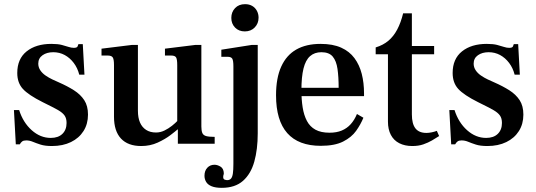

<svg xmlns="http://www.w3.org/2000/svg" viewBox="-20 -691 2576 923"><path d="M230 11Q196 11 174.5 4Q153 -3 137.5 -9.5Q122 -16 106 -16Q93 -16 86.5 -11Q80 -6 75 3H56L47 -162H72Q91 -102 132.5 -65Q174 -28 224 -28Q260 -28 280 -47.5Q300 -67 300 -100Q300 -122 290.5 -135.5Q281 -149 260.5 -161Q240 -173 205 -190L185 -200Q117 -234 90 -263.5Q63 -293 63 -340Q63 -408 108 -444Q153 -480 227 -480Q258 -480 277 -475Q296 -470 309.5 -465.5Q323 -461 335 -461Q350 -461 353 -468Q356 -475 357 -479H378L386 -332H361Q353 -364 334.5 -388.5Q316 -413 291 -426.5Q266 -440 236 -440Q205 -440 184.5 -425.5Q164 -411 164 -385Q164 -368 173.5 -353.5Q183 -339 199 -328Q215 -317 232 -309L263 -295Q304 -277 335.5 -257Q367 -237 385 -209.5Q403 -182 403 -140Q403 -95 381.5 -61Q360 -27 321 -8Q282 11 230 11Z M659 11Q595 11 561.5 -25Q528 -61 528 -130V-378Q528 -406 522 -415Q516 -424 498 -424H468V-457L614 -475H643V-159Q643 -125 653 -102Q663 -79 682.5 -66.5Q702 -54 730 -54Q751 -54 770.5 -63.5Q790 -73 807 -86.5Q824 -100 835 -112V-70Q825 -61 799.5 -41.5Q774 -22 738 -5.5Q702 11 659 11ZM835 0V-69H832V-378Q832 -406 826.5 -415Q821 -424 803 -424H773V-457L919 -475H948V-83Q948 -63 952.5 -52Q957 -41 970.5 -37Q984 -33 1012 -33V0Z M1046 212Q1016 212 997.5 204.5Q979 197 971 183.5Q963 170 963 154Q963 130 976.5 115.5Q990 101 1011 101Q1025 101 1040 110Q1055 119 1056 142Q1056 146 1055 148.5Q1054 151 1053.5 153.5Q1053 156 1053 160Q1053 170 1060 172.5Q1067 175 1072 175Q1084 175 1090.5 167.5Q1097 160 1099.5 143Q1102 126 1102 96V-372Q1102 -400 1096.5 -409Q1091 -418 1074 -418H1044V-452L1190 -475H1219V-50Q1219 27 1202.5 86Q1186 145 1148 178.5Q1110 212 1046 212ZM1157 -540Q1128 -540 1110 -558.5Q1092 -577 1092 -605Q1092 -633 1110 -652Q1128 -671 1158 -671Q1178 -671 1192.5 -662.5Q1207 -654 1215 -639Q1223 -624 1223 -606Q1223 -578 1204.5 -559Q1186 -540 1157 -540Z M1522 10Q1415 10 1361 -51Q1307 -112 1307 -233Q1307 -316 1332 -371Q1357 -426 1404.5 -453Q1452 -480 1521 -480Q1580 -480 1620 -462Q1660 -444 1684 -411.5Q1708 -379 1719 -336Q1730 -293 1730 -242V-229H1392V-269H1608Q1608 -321 1602.5 -359.5Q1597 -398 1579.5 -419Q1562 -440 1525 -440Q1492 -440 1470.5 -421Q1449 -402 1439 -361.5Q1429 -321 1429 -257Q1429 -212 1435 -174.5Q1441 -137 1455.5 -109.5Q1470 -82 1496.5 -67.5Q1523 -53 1564 -53Q1598 -53 1623 -63.5Q1648 -74 1666 -94Q1684 -114 1696 -143L1727 -125Q1714 -93 1692 -62Q1670 -31 1629.5 -10.5Q1589 10 1522 10Z M1962 11Q1926 11 1899.5 -2.5Q1873 -16 1859 -42.5Q1845 -69 1845 -106V-430H1786V-463Q1822 -474 1847 -495Q1872 -516 1889.5 -549Q1907 -582 1918 -627H1960V-470H2067V-430H1960V-141Q1960 -96 1977 -74Q1994 -52 2030 -52Q2042 -52 2056 -55Q2070 -58 2080 -62L2091 -37Q2076 -27 2057 -16Q2038 -5 2015 3Q1992 11 1962 11Z M2323 11Q2289 11 2267.5 4Q2246 -3 2230.5 -9.5Q2215 -16 2199 -16Q2186 -16 2179.5 -11Q2173 -6 2168 3H2149L2140 -162H2165Q2184 -102 2225.5 -65Q2267 -28 2317 -28Q2353 -28 2373 -47.5Q2393 -67 2393 -100Q2393 -122 2383.5 -135.5Q2374 -149 2353.5 -161Q2333 -173 2298 -190L2278 -200Q2210 -234 2183 -263.5Q2156 -293 2156 -340Q2156 -408 2201 -444Q2246 -480 2320 -480Q2351 -480 2370 -475Q2389 -470 2402.5 -465.5Q2416 -461 2428 -461Q2443 -461 2446 -468Q2449 -475 2450 -479H2471L2479 -332H2454Q2446 -364 2427.5 -388.5Q2409 -413 2384 -426.5Q2359 -440 2329 -440Q2298 -440 2277.5 -425.5Q2257 -411 2257 -385Q2257 -368 2266.5 -353.5Q2276 -339 2292 -328Q2308 -317 2325 -309L2356 -295Q2397 -277 2428.5 -257Q2460 -237 2478 -209.5Q2496 -182 2496 -140Q2496 -95 2474.5 -61Q2453 -27 2414 -8Q2375 11 2323 11Z"/></svg>

Font: Frank Ruhl Libre Medium
Style: Regular
Weight: 500
Designer: Yanek Iontef
Foundry: Fontef
Version: Version 6.004